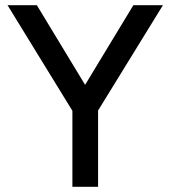

<svg xmlns="http://www.w3.org/2000/svg" viewBox="-20 -720 656 740"><path d="M259 0V-293L9 -700H122L308 -393L494 -700H608L358 -294V0Z"/></svg>

Font: Figtree Medium
Style: Regular
Weight: 500
Designer: Erik Kennedy
Foundry: Erik Kennedy
Version: Version 2.001; ttfautohint (v1.8.4.7-5d5b);gftools[0.9.27]